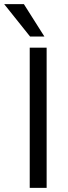

<svg xmlns="http://www.w3.org/2000/svg" viewBox="-60 -903 327 923"><path d="M82.9 0V-674H164.2V0ZM54.9 -883 153.5 -727.3H84.6L-39.8 -883Z"/></svg>

Font: Hind Variable Light
Style: Regular
Weight: 300
Designer: Manushi Parikh, Satya Rajpurohit
Foundry: Indian Type Foundry
Version: Version 3.000